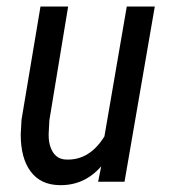

<svg xmlns="http://www.w3.org/2000/svg" viewBox="-20 -548 514 579"><path d="M285.2 -46.4Q233.9 12.2 158.7 10.3Q102.5 9.3 72.5 -30.8Q42.5 -70.8 42.5 -142.6L44.9 -187L102.1 -528.3H185.5L128.9 -185.5L127 -149.9Q125 -114.3 138.4 -91.1Q151.9 -67.9 178.7 -66.9Q249.5 -63.5 294.9 -136.7L362.3 -528.3H446.8L355.5 0H275.9Z"/></svg>

Font: TypoPRO Roboto
Style: Italic
Weight: 400
Italic angle: -12°
Designer: Google
Version: Version 2.136; 2016